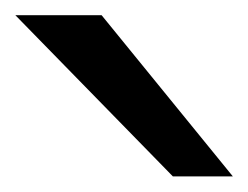

<svg xmlns="http://www.w3.org/2000/svg" viewBox="-20 -801 323 250"><path d="M112.3 -781.2 283.2 -571.3H205.1L0 -781.2Z"/></svg>

Font: Andika Cyr
Style: Regular
Weight: 400
Designer: Victor Gaultney, Annie Olsen, Julie Remington, Don Collingsworth, Eric Hays, Becca Hirsbrunner
Foundry: SIL International
Version: Version 5.000